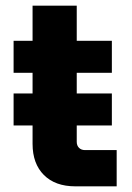

<svg xmlns="http://www.w3.org/2000/svg" viewBox="-20 -658 467 678"><path d="M28 -215V-328H95V-401H28V-514H95V-638H251V-514H375V-401H251V-328H375V-215H251V-157Q251 -144 259 -136Q267 -128 280 -128H392V0H246Q175 0 135 -40Q95 -80 95 -150V-215Z"/></svg>

Font: MuseoModerno
Style: Bold
Weight: 700
Designer: Pablo Cosgaya, Héctor Gatti, Marcela Romero, and the Authors of The MuseoModerno Project.
Foundry: Omnibus-Type Team
Version: Version 1.001